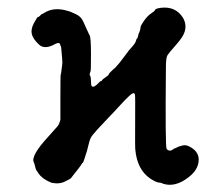

<svg xmlns="http://www.w3.org/2000/svg" viewBox="-20 -462 587 515"><path d="M301 -294 323 -323Q323 -324 333 -335Q343 -346 344.5 -352Q346 -358 347.5 -358.5Q349 -359 350.5 -366Q352 -373 352.5 -373Q353 -373 355 -379Q357 -385 357 -389Q357 -393 366.5 -406.5Q376 -420 385.5 -426Q395 -432 396 -435.5Q397 -439 411 -441Q451 -446 471 -414Q484 -391 471 -367Q465 -356 449 -338Q433 -320 429 -313.5Q425 -307 425 -280Q423 -67 427 -62.5Q431 -58 435.5 -58Q440 -58 444.5 -61.5Q449 -65 449.5 -64.5Q450 -64 454.5 -66.5Q459 -69 459.5 -69Q460 -69 464 -70Q475 -75 486 -70Q513 -57 513 -34Q513 -7 485 14Q450 41 418 31Q416 30 413.5 29Q411 28 405 27.5Q399 27 383 17Q348 -7 343 -60Q342 -66 342.5 -135.5Q343 -205 342 -208Q340 -217 328 -206Q316 -195 302.5 -180Q289 -165 272.5 -148Q256 -131 241 -114.5Q226 -98 223 -91.5Q220 -85 216.5 -70Q213 -55 211 -50Q209 -45 206 -34.5Q203 -24 201 -25Q201 -25 197.5 -19.5Q194 -14 191 -10.5Q188 -7 183.5 -1Q179 5 176 8.5Q173 12 171 15Q169 18 156 24Q140 33 117 28Q117 27 113 26Q93 17 83 3Q81 -1 78.5 -4Q76 -7 74 -16Q72 -25 71 -26Q61 -43 110 -96Q130 -118 134.5 -123.5Q139 -129 142 -141V-202Q142 -262 143 -263Q144 -264 144.5 -270.5Q145 -277 146.5 -286Q148 -295 146.5 -307.5Q145 -320 144.5 -329.5Q144 -339 143 -338.5Q142 -338 142 -339Q142 -351 128 -344Q100 -328 84.5 -342.5Q69 -357 65.5 -370Q62 -383 71 -400Q80 -417 82 -416.5Q84 -416 87.5 -420Q91 -424 92 -424Q93 -424 98 -427Q124 -444 161 -433Q167 -431 169 -430.5Q171 -430 183.5 -424Q196 -418 201 -408.5Q206 -399 207 -396Q208 -393 212 -385Q216 -377 217.5 -373Q219 -369 220 -368Q224 -363 224 -318.5Q224 -274 223 -271Q219 -262 221.5 -259Q224 -256 224 -245Q224 -234 226 -231Q231 -225 246 -241Q249 -245 250 -244Q251 -243 254 -247Q257 -251 258 -251L269 -259Q269 -259 270.5 -260.5Q272 -262 272 -263.5Q272 -265 287 -279V-278Q287 -278 294 -286Q301 -294 301 -294Z"/></svg>

Font: TT2020 Style E
Style: Regular
Weight: 400
Version: Version 00.2